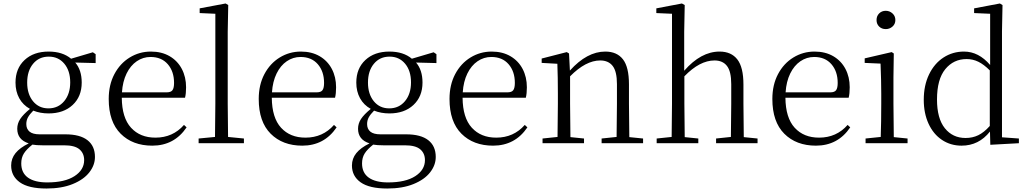

<svg xmlns="http://www.w3.org/2000/svg" viewBox="-20 -822 5894 1102"><path d="M383 -349Q383 -416 349 -456.5Q315 -497 260 -497Q204 -497 170 -456Q136 -415 136 -348Q136 -282 169.5 -241Q203 -200 258 -200Q314 -200 348.5 -241.5Q383 -283 383 -349ZM171 -187Q150 -166 140.5 -148.5Q131 -131 131 -110Q131 -82 149.5 -66.5Q168 -51 208 -51H355Q439 -51 482 -17.5Q525 16 525 79Q525 126 492.5 167.5Q460 209 397 234.5Q334 260 247 260Q144 260 94 224.5Q44 189 44 128Q44 88 69 57Q94 26 145 1Q79 -20 79 -83Q79 -113 96 -139Q113 -165 152 -197Q112 -219 90.5 -258Q69 -297 69 -348Q69 -429 121 -477.5Q173 -526 259 -526Q339 -526 388 -485L513 -522L529 -511V-460L412 -463Q449 -420 449 -348Q449 -268 397 -219.5Q345 -171 259 -171Q211 -171 171 -187ZM102 116Q102 170 140.5 197.5Q179 225 251 225Q352 225 407.5 189Q463 153 463 97Q463 58 436 35Q409 12 348 12H224Q189 12 166 8Q132 35 117 59Q102 83 102 116Z M604 -254Q604 -335 636.5 -396.5Q669 -458 724.5 -492Q780 -526 846 -526Q908 -526 953.5 -499.5Q999 -473 1023.5 -426.5Q1048 -380 1048 -321Q1048 -285 1042 -261H679Q680 -146 732 -89Q784 -32 872 -32Q972 -32 1036 -105L1051 -91Q980 14 854 14Q741 14 672.5 -54.5Q604 -123 604 -254ZM979 -346Q979 -412 943 -453.5Q907 -495 844 -495Q801 -495 765 -470.5Q729 -446 706.5 -400Q684 -354 680 -292H937Q961 -292 970 -304.5Q979 -317 979 -346Z M1120 -27 1214 -36 1216 -227V-743L1126 -747V-774L1275 -802L1290 -793L1287 -639V-227L1289 -36L1380 -27V0H1120Z M1465 -254Q1465 -335 1497.5 -396.5Q1530 -458 1585.5 -492Q1641 -526 1707 -526Q1769 -526 1814.5 -499.5Q1860 -473 1884.5 -426.5Q1909 -380 1909 -321Q1909 -285 1903 -261H1540Q1541 -146 1593 -89Q1645 -32 1733 -32Q1833 -32 1897 -105L1912 -91Q1841 14 1715 14Q1602 14 1533.5 -54.5Q1465 -123 1465 -254ZM1840 -346Q1840 -412 1804 -453.5Q1768 -495 1705 -495Q1662 -495 1626 -470.5Q1590 -446 1567.5 -400Q1545 -354 1541 -292H1798Q1822 -292 1831 -304.5Q1840 -317 1840 -346Z M2339 -349Q2339 -416 2305 -456.5Q2271 -497 2216 -497Q2160 -497 2126 -456Q2092 -415 2092 -348Q2092 -282 2125.5 -241Q2159 -200 2214 -200Q2270 -200 2304.5 -241.5Q2339 -283 2339 -349ZM2127 -187Q2106 -166 2096.5 -148.5Q2087 -131 2087 -110Q2087 -82 2105.5 -66.5Q2124 -51 2164 -51H2311Q2395 -51 2438 -17.5Q2481 16 2481 79Q2481 126 2448.5 167.5Q2416 209 2353 234.5Q2290 260 2203 260Q2100 260 2050 224.5Q2000 189 2000 128Q2000 88 2025 57Q2050 26 2101 1Q2035 -20 2035 -83Q2035 -113 2052 -139Q2069 -165 2108 -197Q2068 -219 2046.5 -258Q2025 -297 2025 -348Q2025 -429 2077 -477.5Q2129 -526 2215 -526Q2295 -526 2344 -485L2469 -522L2485 -511V-460L2368 -463Q2405 -420 2405 -348Q2405 -268 2353 -219.5Q2301 -171 2215 -171Q2167 -171 2127 -187ZM2058 116Q2058 170 2096.5 197.5Q2135 225 2207 225Q2308 225 2363.5 189Q2419 153 2419 97Q2419 58 2392 35Q2365 12 2304 12H2180Q2145 12 2122 8Q2088 35 2073 59Q2058 83 2058 116Z M2560 -254Q2560 -335 2592.5 -396.5Q2625 -458 2680.5 -492Q2736 -526 2802 -526Q2864 -526 2909.5 -499.5Q2955 -473 2979.5 -426.5Q3004 -380 3004 -321Q3004 -285 2998 -261H2635Q2636 -146 2688 -89Q2740 -32 2828 -32Q2928 -32 2992 -105L3007 -91Q2936 14 2810 14Q2697 14 2628.5 -54.5Q2560 -123 2560 -254ZM2935 -346Q2935 -412 2899 -453.5Q2863 -495 2800 -495Q2757 -495 2721 -470.5Q2685 -446 2662.5 -400Q2640 -354 2636 -292H2893Q2917 -292 2926 -304.5Q2935 -317 2935 -346Z M3433 -27 3519 -36 3521 -227V-339Q3521 -412 3496.5 -443.5Q3472 -475 3425 -475Q3342 -475 3252 -384V-227L3254 -35L3332 -27V0H3094V-27L3180 -36L3182 -227V-285Q3182 -381 3179 -456L3089 -461V-486L3233 -523L3246 -515L3251 -417Q3349 -526 3454 -526Q3521 -526 3555.5 -481.5Q3590 -437 3590 -338V-227L3592 -35L3671 -27V0H3433Z M4090 -27 4175 -36 4177 -227V-339Q4177 -412 4152.5 -443.5Q4128 -475 4081 -475Q3996 -475 3908 -384V-227L3910 -35L3988 -27V0H3749V-27L3835 -36L3837 -227V-743L3747 -747V-774L3894 -802L3910 -793L3907 -639V-416Q4003 -526 4110 -526Q4177 -526 4212 -481Q4247 -436 4247 -337V-227L4249 -35L4328 -27V0H4090Z M4413 -254Q4413 -335 4445.5 -396.5Q4478 -458 4533.5 -492Q4589 -526 4655 -526Q4717 -526 4762.5 -499.5Q4808 -473 4832.5 -426.5Q4857 -380 4857 -321Q4857 -285 4851 -261H4488Q4489 -146 4541 -89Q4593 -32 4681 -32Q4781 -32 4845 -105L4860 -91Q4789 14 4663 14Q4550 14 4481.5 -54.5Q4413 -123 4413 -254ZM4788 -346Q4788 -412 4752 -453.5Q4716 -495 4653 -495Q4610 -495 4574 -470.5Q4538 -446 4515.5 -400Q4493 -354 4489 -292H4746Q4770 -292 4779 -304.5Q4788 -317 4788 -346Z M5011 -707Q5011 -730 5026 -745Q5041 -760 5064 -760Q5086 -760 5102.5 -745Q5119 -730 5119 -707Q5119 -684 5102.5 -669.5Q5086 -655 5064 -655Q5041 -655 5026 -669.5Q5011 -684 5011 -707ZM4948 -27 5035 -36Q5038 -119 5038 -227V-285Q5038 -357 5034 -457L4943 -461V-487L5098 -523L5110 -515L5108 -378V-227L5110 -35L5189 -27V0H4948Z M5499 14Q5436 14 5386.5 -19Q5337 -52 5309.5 -112Q5282 -172 5282 -249Q5282 -332 5312.5 -395Q5343 -458 5395.5 -492Q5448 -526 5513 -526Q5597 -526 5663 -449V-743L5571 -747V-774L5719 -802L5734 -793L5731 -643V-34L5828 -27V0L5664 9L5662 -67Q5598 14 5499 14ZM5528 -483Q5453 -483 5405.5 -425Q5358 -367 5358 -251Q5358 -142 5403 -86Q5448 -30 5522 -30Q5562 -30 5595 -46Q5628 -62 5661 -99V-418Q5627 -452 5595.5 -467.5Q5564 -483 5528 -483Z"/></svg>

Font: GL-CurulMinamoto Light
Style: Regular
Weight: 300
Designer: Eunice (kana); Ryoko NISHIZUKA 西塚涼子 (ideographs); Frank Grießhammer (Latin, Greek & Cyrillic); Wenlong ZHANG
Foundry: Gutenberg Labo; Adobe
Version: Version 1.002